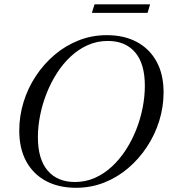

<svg xmlns="http://www.w3.org/2000/svg" viewBox="-20 -882 804 912"><path d="M160 -230.5Q160 -125.5 206.5 -71.5Q253 -17.5 336 -17.5Q386.5 -17.5 430.5 -37Q474.5 -56.5 511.5 -90.8Q548.5 -125 577.5 -169.8Q606.5 -214.5 626.8 -265.5Q647 -316.5 657.5 -370Q668 -423.5 668 -474.5Q668 -579.5 621.8 -633.5Q575.5 -687.5 492 -687.5Q441.5 -687.5 397.5 -668Q353.5 -648.5 316.5 -614.2Q279.5 -580 250.8 -535.2Q222 -490.5 201.8 -439.5Q181.5 -388.5 170.8 -335Q160 -281.5 160 -230.5ZM757 -443.5Q757 -374.5 736.5 -308.2Q716 -242 678.2 -184.8Q640.5 -127.5 589 -83.5Q537.5 -39.5 474.8 -14.8Q412 10 341 10Q258 10 197.5 -22.8Q137 -55.5 104.2 -116.2Q71.5 -177 71.5 -261.5Q71.5 -330.5 91.8 -396.8Q112 -463 149.8 -520.2Q187.5 -577.5 239.2 -621.5Q291 -665.5 353.8 -690.2Q416.5 -715 487 -715Q570.5 -715 630.8 -682.2Q691 -649.5 724 -589Q757 -528.5 757 -443.5ZM416.5 -821 429 -861.5H693L681 -821Z"/></svg>

Font: Newsreader 60pt
Style: Italic
Weight: 400
Italic angle: -17°
Designer: Hugues Gentile
Foundry: Production Type
Version: Version 1.003